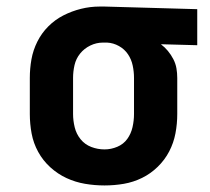

<svg xmlns="http://www.w3.org/2000/svg" viewBox="-20 -558 640 586"><path d="M299 8Q269 8 239.5 3Q210 -2 183 -14.5Q156 -27 133.5 -47.5Q111 -68 96.5 -94.5Q82 -121 76.5 -150.5Q71 -180 71 -210V-320Q71 -349 76 -377Q81 -405 94 -431Q107 -457 127.5 -477.5Q148 -498 173.5 -511Q199 -524 227 -531Q255 -538 284 -538Q288 -538 292 -538Q296 -538 300 -538L582 -530V-420L471 -423Q483 -414 492.5 -402.5Q502 -391 509 -377.5Q516 -364 518.5 -349.5Q521 -335 521 -320V-210Q521 -180 515.5 -151Q510 -122 496.5 -96Q483 -70 461.5 -49Q440 -28 413.5 -15Q387 -2 358 3Q329 8 299 8ZM299 -102Q319 -102 338 -110Q357 -118 368.5 -134Q380 -150 384.5 -170Q389 -190 389 -210V-320Q389 -339 385 -358Q381 -377 370.5 -392.5Q360 -408 343 -417.5Q326 -427 307 -428H300Q298 -428 296.5 -428Q295 -428 294 -428Q274 -428 255.5 -419Q237 -410 224.5 -394.5Q212 -379 207.5 -359.5Q203 -340 203 -320V-210Q203 -190 208 -169.5Q213 -149 226 -133Q239 -117 258.5 -109.5Q278 -102 299 -102Z"/></svg>

Font: Iosevka Curly XBdEx
Style: Regular
Weight: 800
Width: 7
Monospace: yes
Designer: Belleve Invis
Foundry: Belleve Invis
Version: Version 11.1.0; ttfautohint (v1.8.3)